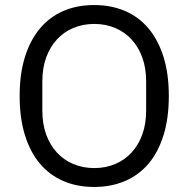

<svg xmlns="http://www.w3.org/2000/svg" viewBox="-20 -730 748 762"><path d="M354 12Q286 12 231.5 -11.5Q177 -35 138.5 -80.5Q100 -126 79 -193.5Q58 -261 58 -349Q58 -437 79 -504Q100 -571 138.5 -617Q177 -663 231.5 -686.5Q286 -710 354 -710Q421 -710 476 -686.5Q531 -663 569.5 -617Q608 -571 629 -504Q650 -437 650 -349Q650 -261 629 -193.5Q608 -126 569.5 -80.5Q531 -35 476 -11.5Q421 12 354 12ZM354 -63Q399 -63 437 -79Q475 -95 502.5 -125Q530 -155 545 -197Q560 -239 560 -291V-407Q560 -459 545 -501Q530 -543 502.5 -573Q475 -603 437 -619Q399 -635 354 -635Q309 -635 271 -619Q233 -603 205.5 -573Q178 -543 163 -501Q148 -459 148 -407V-291Q148 -239 163 -197Q178 -155 205.5 -125Q233 -95 271 -79Q309 -63 354 -63Z"/></svg>

Font: IBM Plex Sans Arabic
Style: Regular
Weight: 400
Designer: Mike Abbink, Paul van der Laan, Pieter van Rosmalen, Wael Morcos, Khajak Apelian
Foundry: Bold Monday
Version: Version 1.1